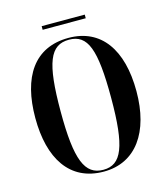

<svg xmlns="http://www.w3.org/2000/svg" viewBox="-121 -916 888 1020"><g transform="rotate(-15 323.0 -406.0)"><path d="M204 -802H441V-822H204ZM324 10C501 10 601 -134 601 -358C601 -587 504 -725 325 -725C136 -725 45 -584 45 -359C45 -137 136 10 324 10ZM324 0C222 0 184 -91 184 -358C184 -627 221 -715 325 -715C428 -715 462 -627 462 -358C462 -90 424 0 324 0Z"/></g></svg>

Font: Noto Serif Display ExtraCondensed
Style: Bold
Weight: 700
Width: 2
Designer: Monotype Design Team
Foundry: Monotype Imaging Inc.
Version: Version 2.009